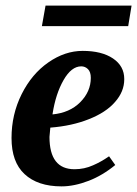

<svg xmlns="http://www.w3.org/2000/svg" viewBox="-20 -652 488 683"><path d="M422 -371V-370Q422 -326 389 -289Q357 -252 296 -228Q236 -204 159 -198Q158 -188 156 -165Q156 -50 245 -50Q280 -50 311 -64Q339 -76 368 -96L390 -65Q345 -28 296 -9Q244 11 199 11Q114 11 67 -33Q21 -76 21 -161Q21 -245 57 -317Q93 -389 152 -430Q211 -471 274 -471Q342 -471 382 -444Q422 -417 422 -371ZM167 -247V-245Q228 -251 265 -288Q303 -326 303 -375Q303 -396 293 -406Q283 -416 269 -416Q234 -416 206 -367Q178 -318 167 -247ZM129 -559 142 -632H448L436 -559Z"/></svg>

Font: Libra Serif Modern
Style: Bold Italic
Weight: 700
Italic angle: -12°
Designer: Stefan Peev, Context Ltd
Foundry: Stefan Peev, Context Ltd
Version: Version 1.000